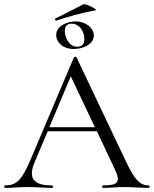

<svg xmlns="http://www.w3.org/2000/svg" viewBox="-24 -913 746 933"><path d="M699 -12C656 -12 630 -38 584 -137L348 -634C347 -638 337 -638 335 -634L124 -136C82 -37 55 -12 1 -12C-5 -12 -5 0 1 0C42 0 63 -4 111 -4C162 -4 189 0 229 0C235 0 235 -12 229 -12C141 -12 110 -44 145 -127L208 -275H447L536 -86C563 -27 548 -12 477 -12C471 -12 471 0 477 0C514 0 540 -4 582 -4C619 -4 661 0 699 0C704 0 704 -12 699 -12ZM334 -675C382 -675 432 -699 432 -741C432 -777 392 -809 344 -809C301 -809 249 -786 249 -743C249 -708 281 -675 334 -675ZM350 -686C314 -686 291 -727 291 -763C291 -786 302 -798 325 -798C359 -798 386 -764 386 -723C386 -698 375 -686 350 -686ZM250 -813C309 -832 364 -849 441 -863C454 -865 390 -898 381 -892C337 -870 297 -848 245 -823C241 -821 244 -811 250 -813ZM216 -295 320 -542 437 -295Z"/></svg>

Font: Cormorant Garamond
Style: Regular
Weight: 400
Designer: Christian Thalmann (Catharsis Fonts)
Foundry: Catharsis Fonts
Version: Version 4.002;Glyphs 3.4 (3410)